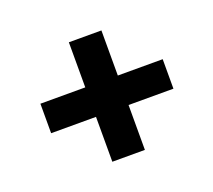

<svg xmlns="http://www.w3.org/2000/svg" viewBox="-77 -599 648 583"><g transform="rotate(-20 247.5 -307.0)"><path d="M195 -500.2H300.2V-354.5H445.2V-259.2H300.2V-114.2H195V-259.2H50V-354.5H195Z"/></g></svg>

Font: Podkova VF Beta
Style: Regular
Weight: 400
Designer: Ilya Yudin
Foundry: Cyreal (www.cyreal.org)
Version: Version 2.100